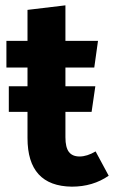

<svg xmlns="http://www.w3.org/2000/svg" viewBox="-20 -683 427 719"><path d="M338 -116 387 -25Q328 16 249 16Q83 14 83 -166V-264H13V-360H83V-430H4V-530H83V-646L225 -663V-530H347L333 -430H225V-360H337L323 -264H225V-169Q225 -131 238 -114Q251 -97 278 -97Q306 -97 338 -116Z"/></svg>

Font: FiraSans
Style: Regular
Weight: 600
Designer: Carrois Corporate & Edenspiekermann AG
Foundry: Carrois Corporate GbR & Edenspiekermann AG
Version: Version 3.106;PS 003.106;hotconv 1.0.70;makeotf.lib2.5.58329